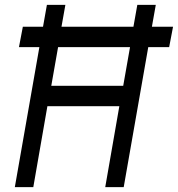

<svg xmlns="http://www.w3.org/2000/svg" viewBox="-20 -770 732 790"><path d="M692 -660 676 -576H590L489 0H413L471 -333H175L117 0H41L142 -576H58L74 -660H157L173 -750H249L233 -660H529L545 -750H621L605 -660ZM487 -417 515 -576H219L191 -417Z"/></svg>

Font: Hermit LightItalic
Style: Regular
Weight: 300
Italic angle: -10°
Designer: Pablo Caro
Version: Version 2.000;PS 002.000;hotconv 1.0.88;makeotf.lib2.5.64775